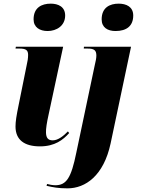

<svg xmlns="http://www.w3.org/2000/svg" viewBox="-20 -792 772 1052"><path d="M241 -622C290 -622 337 -651 337 -707C337 -755 299 -772 258 -772C209 -772 164 -751 164 -686C164 -642 198 -622 241 -622ZM613 -622C675 -622 710 -651 710 -707C710 -755 672 -772 630 -772C582 -772 537 -751 537 -686C537 -641 570 -622 613 -622ZM199 10C281 10 326 -26 359 -63L352 -72C330 -49 299 -23 269 -23C243 -23 233 -37 232 -65C231 -86 237 -122 245 -158L326 -536H67L65 -526H85C123 -526 134 -517 134 -491C134 -474 131 -454 126 -434L82 -216C70 -158 65 -126 65 -99C65 -26 113 10 199 10ZM350 240C448 240 548 171 586 -6L698 -536H440L439 -526H459C497 -526 508 -516 508 -487C508 -473 504 -455 499 -434L398 45C370 183 344 223 283 223C269 223 247 219 238 216L235 226C269 234 299 240 350 240Z"/></svg>

Font: Noto Serif Display ExtraBold
Style: Italic
Weight: 800
Italic angle: -12°
Designer: Monotype Design Team
Foundry: Monotype Imaging Inc.
Version: Version 2.009